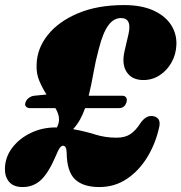

<svg xmlns="http://www.w3.org/2000/svg" viewBox="-32 -738 733 776"><path d="M-12 -59Q-10.5 -104.5 18.2 -141.8Q47 -179 93 -201Q139 -223 193.5 -223Q195.5 -223 197.5 -222.5Q206 -237.5 206.5 -253.5Q207 -265.5 203 -277.2Q199 -289 192 -301H90Q79.5 -301 73.5 -306.8Q67.5 -312.5 70.5 -322Q73.5 -334 83.8 -341.8Q94 -349.5 105.5 -351L156 -356Q139.5 -381.5 126.8 -411.5Q114 -441.5 116 -479Q118 -542.5 161.2 -596.8Q204.5 -651 283 -684.2Q361.5 -717.5 469.5 -717.5Q539.5 -717.5 587.2 -696Q635 -674.5 658.8 -638.2Q682.5 -602 681 -557.5Q679.5 -518 661.2 -485.5Q643 -453 613.2 -433.8Q583.5 -414.5 547.5 -414.5Q501.5 -414.5 480.2 -446.5Q459 -478.5 471.5 -532L487 -598.5Q502.5 -665 457 -665Q427.5 -665 405.8 -635.5Q384 -606 367.5 -541Q354.5 -493.5 346 -444.8Q337.5 -396 326.5 -351H462.5Q473 -351 477.8 -343.8Q482.5 -336.5 479.5 -326Q472.5 -301 448.5 -301H312Q303.5 -277 291.8 -255.5Q280 -234 263.5 -216Q311 -207.5 352.2 -194.5Q393.5 -181.5 439 -181.5Q473.5 -181.5 495.2 -196.2Q517 -211 534 -238Q557 -272.5 584.5 -269Q619 -264 612 -227Q598 -160.5 564.5 -104.8Q531 -49 481.5 -15.5Q432 18 369.5 18Q304 18 271.2 -13.2Q238.5 -44.5 237.5 -119.5Q237 -149 222.5 -149Q209.5 -149 195 -111Q164.5 -39.5 133.8 -10.8Q103 18 59.5 18Q22 18 4.2 -3.8Q-13.5 -25.5 -12 -59Z"/></svg>

Font: Fraunces 9pt S050 Black
Style: Italic
Weight: 900
Italic angle: -16°
Version: Version 1.000; ttfautohint (v1.8.3)